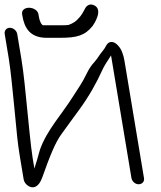

<svg xmlns="http://www.w3.org/2000/svg" viewBox="-48 -812 706 843"><path d="M49 -750.5 50.3 -742.5C58.7 -692.6 81.3 -646 157.1 -646H216.7C290 -646 325.1 -655.9 359 -698.5C364.3 -705.8 407.9 -770.8 363.9 -789.4C357.5 -792.1 350.1 -793.3 343.5 -791C336.7 -788.7 330.9 -783.6 327.3 -777.9L327 -777.5L326.8 -777.1C315.8 -755.2 306 -740.5 299.1 -733.9L298.6 -733.4L298.1 -732.9C287.3 -719.4 274 -710.1 253.1 -702.5C252.2 -702.2 240.7 -701 223.3 -701H140.9C140.9 -701 128.4 -704 121.9 -742.5L120.6 -750.5C118.1 -765.5 99.4 -778 79.2 -778C59.1 -778 46.5 -765.5 49 -750.5ZM-9.7 -556.5C-0.9 -504 8.3 -405.1 13.3 -355.8L27.7 -208.8C30.7 -181.1 34.6 -152.2 39.7 -121.8L55.9 -24.4C57.8 -13.1 65.1 -2.8 75.7 4C97.8 18.8 116.8 6.7 128.2 -12.7C131.9 -19.1 135.3 -26.7 138.6 -35.7C153.9 -78.9 167.9 -116.8 182.1 -149.6C195.9 -181.8 209.5 -206.7 222.8 -224.5L263.1 -280.1C275.4 -297.1 288 -314.2 300.7 -331.5C341.7 -387.4 376.5 -448.9 402.7 -507.6C405.8 -516 426.9 -550.2 439.5 -568.5C439.6 -568 439.7 -567.2 439.9 -566.5L529.1 -30.5C531.5 -16.1 544.9 -3 560.7 -3C575.6 -3 586.8 -14.4 584.3 -29.4L498.6 -544.3C493.6 -574.1 484.9 -597.4 469.3 -613.2C461.8 -621.2 452.2 -628.1 441.1 -627.8C431.1 -627.6 424.3 -621.5 419.7 -614.4L419.4 -613.9L419.1 -613.4C414.5 -604.1 408.9 -595.6 402.5 -587.8C385.1 -567 385.5 -562.1 366.9 -540C354.1 -527 342.6 -509.5 331.8 -487.3C311 -444.4 297.8 -428.7 272.9 -388.9C224 -310.8 157.2 -240.1 127.4 -154.7C118 -120.5 110.4 -94.5 103 -72L95.2 -119C87.2 -167.1 75.4 -295.2 70.6 -341.2C64.7 -398.5 56.9 -487.2 46 -552.5L27.7 -662.5C25.1 -678.1 10 -690 -4.9 -690C-20.7 -690 -29.7 -676.9 -27.3 -662.5Z"/></svg>

Font: MewTooHand
Style: BdWideLta
Weight: 400
Designer: Mew Too, Robert Jablonski
Version: Version 0.77